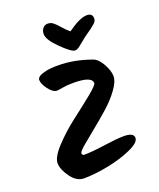

<svg xmlns="http://www.w3.org/2000/svg" viewBox="-175 -1104 995 1198"><g transform="rotate(-20 323.0 -505.5)"><path d="M536 -964Q573 -964 573 -929Q573 -912 557 -898Q541 -884 531.5 -877Q522 -870 505.5 -858.5Q489 -847 479 -839.5Q469 -832 454 -819.5Q439 -807 430 -800Q409 -782 393 -782Q370 -782 306.5 -844.5Q243 -907 243 -944Q243 -967 255.5 -982.5Q268 -998 288 -998Q308 -998 323 -986.5Q338 -975 361 -948.5Q384 -922 406 -904Q489 -964 536 -964ZM210 -166Q210 -151 225 -151Q274 -151 362 -163.5Q450 -176 493 -176Q560 -176 560 -141Q560 -110 491 -79Q422 -48 332.5 -30.5Q243 -13 173 -13Q124 -13 86.5 -65Q49 -117 49 -158Q49 -199 109.5 -263.5Q170 -328 242 -383Q314 -438 374.5 -487Q435 -536 435 -550Q435 -596 312 -596Q270 -596 240.5 -590.5Q211 -585 202 -585Q175 -585 147 -622Q119 -659 119 -685Q119 -711 178 -724Q210 -731 259 -731Q367 -731 479 -690Q511 -679 537 -632Q563 -585 563 -549.5Q563 -514 526.5 -464Q490 -414 438 -368Q386 -322 334.5 -280.5Q283 -239 246.5 -208Q210 -177 210 -166Z"/></g></svg>

Font: Kalam
Style: Bold
Weight: 700
Version: Version 2.001;PS 1.0;hotconv 1.0.79;makeotf.lib2.5.61930; tt